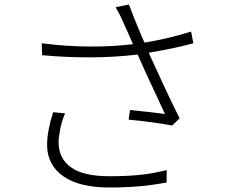

<svg xmlns="http://www.w3.org/2000/svg" viewBox="-20 -802 1040 852"><path d="M269 -299Q262 -284 256.5 -266Q251 -248 247.5 -230.5Q244 -213 242 -197.5Q240 -182 240 -171Q240 -99 295 -59.5Q350 -20 465 -20Q513 -20 549 -22Q585 -24 614 -27.5Q643 -31 668.5 -36Q694 -41 720 -47L719 8Q695 12 670.5 16Q646 20 616.5 23Q587 26 550 28Q513 30 464 30Q331 30 260 -20.5Q189 -71 189 -159Q189 -191 196 -227.5Q203 -264 216 -304ZM838 -610Q787 -596 737 -586Q687 -576 640 -568Q653 -540 669.5 -503.5Q686 -467 704.5 -427.5Q723 -388 741.5 -349Q760 -310 777 -277L744 -245Q730 -248 706.5 -251.5Q683 -255 656 -259Q629 -263 601 -266Q573 -269 551 -271L557 -314Q572 -312 593 -310Q614 -308 636 -305.5Q658 -303 678 -300.5Q698 -298 712 -296Q700 -322 684 -356.5Q668 -391 651 -427.5Q634 -464 618 -499Q602 -534 591 -560Q491 -548 384.5 -547.5Q278 -547 167 -557L165 -610Q274 -596 377.5 -595.5Q481 -595 570 -606Q561 -628 551.5 -648.5Q542 -669 531 -694Q519 -722 511 -737.5Q503 -753 493 -770L552 -782Q563 -753 572 -730.5Q581 -708 589 -688.5Q597 -669 604.5 -651Q612 -633 621 -613Q671 -621 722.5 -633Q774 -645 828 -662Z"/></svg>

Font: SpoqaHanSansJP-Light
Style: Regular
Weight: 300
Designer: [Source Han Sans]
Ryoko NISHIZUKA  (kana & ideographs); Paul D. Hunt (Latin, Greek & Cyrillic); Wenlong ZHANG  (bopomofo
Foundry: Spoqa (http://bi.spoqa.com)
Version: Version 1.002.20150607